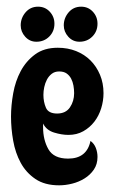

<svg xmlns="http://www.w3.org/2000/svg" viewBox="-20 -554 337 575"><path d="M153 -411Q183 -411 208 -401Q233 -391 251 -373Q269 -355 279.5 -330Q290 -305 290 -275Q290 -252 283 -229.5Q276 -207 262.5 -189.5Q249 -172 229.5 -161Q210 -150 185 -150Q165 -150 142 -157Q119 -164 109 -184V-173Q109 -135 125 -107Q141 -79 184 -79Q240 -79 251 -132Q262 -124 267 -111Q272 -98 272 -84Q272 -62 261 -46Q250 -30 233 -19.5Q216 -9 196 -4Q176 1 157 1Q114 1 86 -18Q58 -37 42 -66.5Q26 -96 19.5 -132.5Q13 -169 13 -205Q13 -238 19.5 -274.5Q26 -311 42 -341Q58 -371 85 -391Q112 -411 153 -411ZM110 -270Q110 -249 117.5 -231.5Q125 -214 151 -214Q177 -214 189.5 -232.5Q202 -251 202 -275Q202 -286 200 -297.5Q198 -309 193 -318.5Q188 -328 179.5 -334Q171 -340 157 -340Q144 -340 135 -333Q126 -326 120.5 -315.5Q115 -305 112.5 -293Q110 -281 110 -270ZM223 -534Q244 -534 258 -519Q272 -504 272 -483Q272 -460 256.5 -444.5Q241 -429 218 -429Q198 -429 184.5 -444Q171 -459 171 -478Q171 -500 185.5 -517Q200 -534 223 -534ZM94 -534Q115 -534 129 -519Q143 -504 143 -483Q143 -460 127.5 -444.5Q112 -429 89 -429Q69 -429 55.5 -444Q42 -459 42 -478Q42 -500 56.5 -517Q71 -534 94 -534Z"/></svg>

Font: Gloria
Style: Regular
Weight: 400
Designer: Peter Wiegel
Foundry: Peter Wiegel
Version: Version 1.000